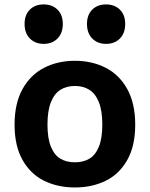

<svg xmlns="http://www.w3.org/2000/svg" viewBox="-20 -814 660 846"><path d="M310 12Q234.6 12 174.7 -17.3Q114.8 -46.6 79.5 -108.8Q44.2 -170.9 44.2 -264.6Q44.2 -358.7 79.5 -421.9Q114.8 -485.1 174.9 -515.6Q235 -546.2 310 -546.2Q385 -546.2 445.2 -515.6Q505.3 -485.1 540.6 -421.9Q575.8 -358.8 575.8 -264.6Q575.8 -170.8 540.6 -108.7Q505.3 -46.6 445.4 -17.3Q385.4 12 310 12ZM310 -435.2Q273.3 -435.2 246.5 -418.5Q219.8 -401.8 204.5 -364.1Q189.2 -326.3 189.2 -265Q189.2 -204.1 204.5 -167.2Q219.8 -130.2 246.3 -114.6Q272.9 -98.9 310 -98.9Q347.1 -98.9 373.6 -114.6Q400.2 -130.2 415.5 -167.2Q430.8 -204.1 430.8 -265Q430.8 -326.3 415.5 -364.1Q400.2 -401.8 373.4 -418.5Q346.7 -435.2 310 -435.2ZM88.3 -708.4Q88.3 -748.1 111.3 -771.3Q134.3 -794.5 172.4 -794.5Q210.4 -794.5 233.6 -771.3Q256.8 -748.1 256.8 -708.4Q256.8 -668.3 233.6 -644.5Q210.4 -620.7 172.4 -620.7Q134.8 -620.7 111.5 -644.5Q88.3 -668.3 88.3 -708.4ZM363.2 -708.4Q363.2 -748.1 386.2 -771.3Q409.2 -794.5 447.2 -794.5Q485.2 -794.5 508.5 -771.3Q531.7 -748.1 531.7 -708.4Q531.7 -668.3 508.5 -644.5Q485.2 -620.7 447.2 -620.7Q409.6 -620.7 386.4 -644.5Q363.2 -668.3 363.2 -708.4Z"/></svg>

Font: Monaspace Neon Var
Style: Regular
Weight: 400
Designer: Riley Cran and the Lettermatic Team
Version: Version 1.000 (Monaspace Neon Var)